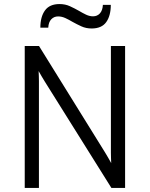

<svg xmlns="http://www.w3.org/2000/svg" viewBox="-20 -927 739 947"><path d="M102 0V-700H172.5L498.5 -174.5Q506 -162 513.5 -149.2Q521 -136.5 528.5 -122.5Q528 -135.5 527.5 -148.5Q527 -161.5 527 -173.5V-700H597V0H529.5L199.5 -527Q192.5 -538.5 185 -551.2Q177.5 -564 170.5 -576.5Q171 -565 171.5 -552.2Q172 -539.5 172 -527V0ZM432 -786.5Q404.5 -786.5 381.5 -797Q358.5 -807.5 338 -819Q319.5 -830 302 -838Q284.5 -846 266.5 -846Q246.5 -846 233 -832Q219.5 -818 218 -790.5H179Q179 -844 201.8 -875.5Q224.5 -907 273.5 -907Q302 -907 325.2 -896.2Q348.5 -885.5 369.5 -873.5Q387 -863 404.2 -854.8Q421.5 -846.5 439 -846.5Q459.5 -846.5 472.8 -861Q486 -875.5 487.5 -903H526.5Q526.5 -849.5 504 -818Q481.5 -786.5 432 -786.5Z"/></svg>

Font: Overpass Light
Style: Regular
Weight: 300
Designer: Delve Withrington, Dave Bailey, Thomas Jockin
Foundry: Delve Fonts LLC
Version: Version 4.000; ttfautohint (v1.8.3)